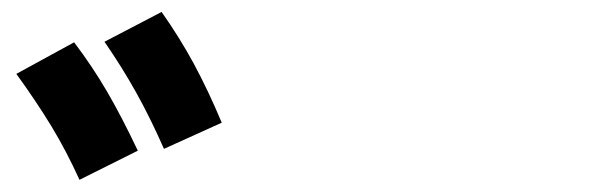

<svg xmlns="http://www.w3.org/2000/svg" viewBox="-20 -838 978 315"><path d="M6.8 -716.8 101.6 -768.6Q131.3 -729.5 155.8 -687.5Q180.2 -645.5 206.1 -590.8L110.4 -543Q88.9 -590.3 64.5 -630.6Q40 -670.9 6.8 -716.8ZM151.4 -769.5 245.1 -818.4Q274.4 -776.9 297.9 -733.6Q321.3 -690.4 343.8 -636.7L249 -593.8Q227.1 -643.6 203.9 -685.3Q180.7 -727.1 151.4 -769.5Z"/></svg>

Font: Pretendard JP Black
Style: Regular
Weight: 900
Designer: Base glyphs from Inter by Rasmus Andersson; Hangeul glyphs from Noto Sans CJK(Source Han Sans) by Jang Soo-young and Kan
Foundry: Kil Hyung-jin
Version: Version 1.309